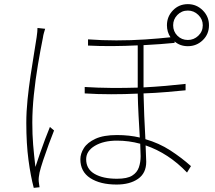

<svg xmlns="http://www.w3.org/2000/svg" viewBox="-20 -868 1040 927"><path d="M198 -729Q195 -719 192 -709Q189 -699 187 -685Q175 -626 163 -554.5Q151 -483 143.5 -410.5Q136 -338 136 -276Q136 -218 140 -169.5Q144 -121 151 -62Q160 -90 172.5 -126Q185 -162 198 -196.5Q211 -231 221 -255L241 -238Q230 -211 215.5 -171.5Q201 -132 188.5 -94.5Q176 -57 171 -35Q169 -25 167.5 -13.5Q166 -2 167 8Q168 15 169 23Q170 31 171 36L143 39Q128 -17 117.5 -95.5Q107 -174 107 -275Q107 -329 113 -387.5Q119 -446 127.5 -502.5Q136 -559 144 -607.5Q152 -656 157 -689Q159 -703 160 -714Q161 -725 161 -733ZM816 -746Q816 -716 836.5 -695.5Q857 -675 887 -675Q916 -675 937.5 -695.5Q959 -716 959 -746Q959 -775 937.5 -796Q916 -817 887 -817Q857 -817 836.5 -796Q816 -775 816 -746ZM657 -174Q602 -189 545 -189Q480 -189 438 -164Q396 -139 396 -99Q396 -52 436.5 -28.5Q477 -5 545 -5Q594 -5 618 -20Q642 -35 650.5 -60Q659 -85 659 -114ZM786 -746Q786 -788 815 -818Q844 -848 887 -848Q929 -848 959 -818Q989 -788 989 -746Q989 -703 959 -674Q929 -645 887 -645Q849 -645 823 -668V-661Q792 -658 753.5 -655Q715 -652 673 -650V-446Q729 -449 781 -453.5Q833 -458 876 -463V-432Q834 -428 782 -423.5Q730 -419 673 -417Q674 -366 676.5 -307.5Q679 -249 682 -196Q748 -177 802 -142Q856 -107 902 -66L883 -35Q794 -128 683 -166L686 -87Q686 -32 646.5 -4.5Q607 23 543 23Q464 23 416 -8Q368 -39 368 -99Q368 -126 385 -153Q402 -180 441 -198Q480 -216 545 -216Q604 -216 655 -204Q652 -252 649 -309.5Q646 -367 645 -416Q582 -413 516.5 -413Q451 -413 389 -417V-448Q452 -444 517.5 -443.5Q583 -443 645 -445V-649Q586 -646 524 -645.5Q462 -645 405 -648V-678Q471 -673 542 -673Q613 -673 680.5 -677.5Q748 -682 803 -688Q786 -714 786 -746Z"/></svg>

Font: Source Han Sans SC ExtraLight
Style: Regular
Weight: 250
Designer: Ryoko NISHIZUKA 西塚涼子 (kana, bopomofo & ideographs); Paul D. Hunt (Latin, Greek & Cyrillic); Sandoll Communications 산돌커뮤니
Foundry: Adobe
Version: Version 2.004;hotconv 1.0.118;makeotfexe 2.5.65603